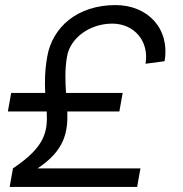

<svg xmlns="http://www.w3.org/2000/svg" viewBox="-20 -736 722 756"><path d="M31 -73 18 0H520L533 -73H128C234 -143 248 -215 245 -297H450L463 -370H240C237 -415 235 -463 244 -514C257 -588 335 -643 422 -643C510 -643 568 -572 553 -485L628 -495C650 -622 563 -716 435 -716C285 -716 186 -629 166 -513C156 -457 156 -410 158 -370H24L11 -297H164C168 -217 158 -158 31 -73Z"/></svg>

Font: Uncut Sans
Style: Italic
Weight: 400
Italic angle: -10°
Designer: Kasper Nordkvist
Foundry: Uncut Type
Version: Version 1.111;FEAKit 1.0